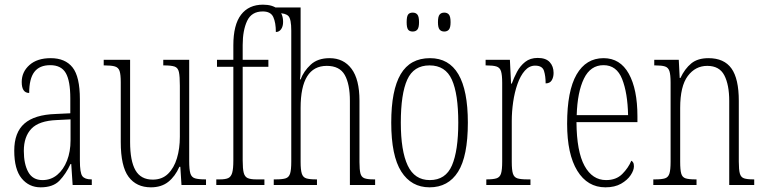

<svg xmlns="http://www.w3.org/2000/svg" viewBox="-20 -792 3273 822"><path d="M154 10Q104 10 72.5 -28.5Q41 -67 41 -147Q41 -225 84.5 -263Q128 -301 218 -304L281 -307V-371Q281 -446 261.5 -479.5Q242 -513 195 -513Q149 -513 127 -484Q105 -455 105 -394Q73 -394 73 -441Q73 -484 106 -513.5Q139 -543 197 -543Q259 -543 290.5 -503.5Q322 -464 322 -367V-105Q322 -52 332.5 -38Q343 -24 371 -24H373V0H291L285 -90H282Q262 -47 234.5 -18.5Q207 10 154 10ZM162 -21Q198 -21 225 -43.5Q252 -66 267 -104.5Q282 -143 282 -191V-281L223 -278Q147 -275 114.5 -241Q82 -207 82 -146Q82 -90 101 -55.5Q120 -21 162 -21Z M626 10Q564 10 530.5 -35Q497 -80 497 -184V-440Q497 -473 492 -488Q487 -503 472 -507.5Q457 -512 428 -512H424V-536H537V-184Q537 -103 560 -63Q583 -23 634 -23Q674 -23 699.5 -48Q725 -73 737.5 -114.5Q750 -156 750 -206V-425Q750 -465 746 -483.5Q742 -502 727.5 -507Q713 -512 682 -512H679V-536H790V-103Q790 -66 795 -49.5Q800 -33 815 -28.5Q830 -24 859 -24H862V0H757L752 -78H748Q730 -37 700.5 -13.5Q671 10 626 10Z M906 0V-24H921Q945 -24 957 -29.5Q969 -35 974 -52Q979 -69 979 -105V-506H909V-536H979V-598Q979 -686 1012 -729Q1045 -772 1106 -772Q1147 -772 1169.5 -753Q1192 -734 1192 -698Q1192 -679 1183.5 -667Q1175 -655 1161 -655Q1161 -695 1150 -719Q1139 -743 1105 -743Q1057 -743 1038 -702.5Q1019 -662 1019 -599V-536H1129V-506H1019V-105Q1019 -69 1023.5 -52Q1028 -35 1040.5 -29.5Q1053 -24 1077 -24H1112V0Z M1152 0V-24H1161Q1189 -24 1203 -28.5Q1217 -33 1222 -49Q1227 -65 1227 -100V-661Q1227 -710 1215 -723Q1203 -736 1169 -736H1155V-760H1267V-503Q1267 -490 1266.5 -477Q1266 -464 1264 -452H1267Q1280 -487 1310 -515Q1340 -543 1391 -543Q1451 -543 1485 -497.5Q1519 -452 1519 -361V-98Q1519 -66 1523 -50Q1527 -34 1540 -29Q1553 -24 1579 -24H1586V0H1478V-360Q1478 -432 1456 -471Q1434 -510 1379 -510Q1267 -510 1267 -330V-99Q1267 -65 1272 -49Q1277 -33 1291 -28.5Q1305 -24 1333 -24H1337V0Z M1819 10Q1741 10 1698 -57.5Q1655 -125 1655 -267Q1655 -406 1695.5 -474.5Q1736 -543 1821 -543Q1983 -543 1983 -267Q1983 -123 1941 -56.5Q1899 10 1819 10ZM1820 -21Q1888 -21 1915 -84Q1942 -147 1942 -267Q1942 -390 1914.5 -451Q1887 -512 1819 -512Q1751 -512 1723.5 -451Q1696 -390 1696 -267Q1696 -146 1725.5 -83.5Q1755 -21 1820 -21ZM1882 -657Q1869 -657 1862 -665.5Q1855 -674 1855 -697Q1855 -721 1862 -729.5Q1869 -738 1882 -738Q1895 -738 1902 -729.5Q1909 -721 1909 -697Q1909 -674 1902 -665.5Q1895 -657 1882 -657ZM1747 -657Q1733 -657 1727 -665.5Q1721 -674 1721 -697Q1721 -721 1727 -729.5Q1733 -738 1747 -738Q1760 -738 1767 -729.5Q1774 -721 1774 -697Q1774 -674 1767 -665.5Q1760 -657 1747 -657Z M2062 0V-24H2064Q2091 -24 2105.5 -28.5Q2120 -33 2125 -49Q2130 -65 2130 -100V-437Q2130 -471 2125 -487Q2120 -503 2105 -507.5Q2090 -512 2062 -512H2059V-536H2163L2168 -434H2171Q2180 -459 2193.5 -484.5Q2207 -510 2228.5 -527Q2250 -544 2282 -544Q2317 -544 2333.5 -526Q2350 -508 2350 -480Q2350 -461 2342 -448Q2334 -435 2316 -435Q2316 -466 2309 -488.5Q2302 -511 2271 -511Q2246 -511 2227 -489.5Q2208 -468 2195.5 -432.5Q2183 -397 2177 -355.5Q2171 -314 2171 -274V-99Q2171 -64 2176 -48.5Q2181 -33 2195 -28.5Q2209 -24 2238 -24H2251V0Z M2572 10Q2495 10 2451.5 -61Q2408 -132 2408 -262Q2408 -403 2448.5 -473Q2489 -543 2564 -543Q2635 -543 2672 -476.5Q2709 -410 2709 -294V-269H2448Q2449 -143 2482.5 -82Q2516 -21 2575 -21Q2618 -21 2644 -47Q2670 -73 2683 -104Q2687 -102 2690.5 -96.5Q2694 -91 2694 -80Q2694 -63 2680 -42Q2666 -21 2639 -5.5Q2612 10 2572 10ZM2669 -299Q2667 -394 2643.5 -453.5Q2620 -513 2564 -513Q2508 -513 2480 -455.5Q2452 -398 2449 -299Z M2777 0V-24H2785Q2813 -24 2827 -28.5Q2841 -33 2846 -49Q2851 -65 2851 -100V-438Q2851 -472 2846 -487.5Q2841 -503 2827 -507.5Q2813 -512 2786 -512H2781V-536H2886L2890 -458H2893Q2912 -498 2939.5 -520.5Q2967 -543 3013 -543Q3080 -543 3111.5 -499Q3143 -455 3143 -360V-100Q3143 -65 3147.5 -49Q3152 -33 3165.5 -28.5Q3179 -24 3205 -24H3209V0H3102V-360Q3102 -429 3081 -469.5Q3060 -510 3008 -510Q2957 -510 2924.5 -466.5Q2892 -423 2892 -330V-99Q2892 -65 2896.5 -49Q2901 -33 2915 -28.5Q2929 -24 2956 -24H2962V0Z"/></svg>

Font: Noto Serif Myanmar ExtraCondensed ExtraLight
Style: Regular
Weight: 200
Width: 2
Designer: Ben Mitchell and the Monotype Design Team
Foundry: Monotype Imaging Inc.
Version: Version 2.106; ttfautohint (v1.8.4.7-5d5b)